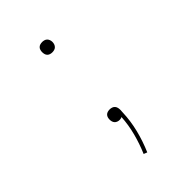

<svg xmlns="http://www.w3.org/2000/svg" viewBox="-218 -624 936 936"><g transform="rotate(-45 250.0 -156.5)"><path d="M250 -457Q243 -457 236 -459Q229 -461 224 -466Q219 -471 217 -478Q215 -485 215 -493Q215 -500 217 -507Q219 -514 224 -519Q229 -524 236 -526Q243 -528 250 -528Q257 -528 264 -526Q271 -524 276 -519Q281 -514 283.5 -507Q286 -500 286 -493Q286 -485 283.5 -478Q281 -471 276 -466Q271 -461 264 -459Q257 -457 250 -457ZM232 215 214 208Q235 159 248.5 107.5Q262 56 265 4Q262 6 257.5 7Q253 8 249 8Q242 8 235 5.5Q228 3 223.5 -2Q219 -7 217 -13.5Q215 -20 215 -28Q215 -35 217 -42Q219 -49 224 -54Q229 -59 236 -61Q243 -63 250 -63Q258 -63 265.5 -60.5Q273 -58 278 -52Q283 -46 284.5 -38.5Q286 -31 286 -23Q286 -19 285.5 -15.5Q285 -12 285 -8V-7Q283 50 269 106Q255 162 232 215Z"/></g></svg>

Font: Iosevka Curly Thin
Style: Regular
Weight: 100
Monospace: yes
Designer: Belleve Invis
Foundry: Belleve Invis
Version: Version 22.1.2; ttfautohint (v1.8.4)